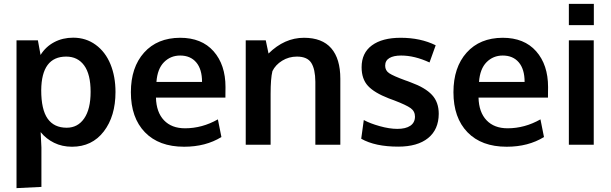

<svg xmlns="http://www.w3.org/2000/svg" viewBox="-20 -744 3141 987"><path d="M64.9 223.1V-536.6H174.8L188.5 -461.4Q214.8 -503.9 258.5 -527.1Q302.2 -550.3 356 -550.3Q421.9 -550.3 471.9 -513.7Q522 -477.1 547.9 -413.8Q573.7 -350.6 573.7 -271Q573.7 -146.5 513.4 -68.1Q453.1 10.3 350.1 10.3Q299.3 10.3 258.1 -10Q216.8 -30.3 189 -64.9Q192.9 5.4 192.9 14.2V216.8ZM322.8 -87.4Q379.9 -87.4 412.8 -135.3Q445.8 -183.1 445.8 -272Q445.8 -362.3 412.6 -407.7Q379.4 -453.1 320.3 -453.1Q193.4 -453.1 191.9 -280.3Q191.9 -180.7 224.9 -134Q257.8 -87.4 322.8 -87.4Z M926.3 10.3Q796.9 10.3 724.9 -64.2Q652.8 -138.7 652.8 -270Q652.8 -397.9 720.7 -473.6Q788.6 -549.3 905.8 -549.8Q1016.6 -549.8 1077.9 -480.5Q1139.2 -411.1 1139.2 -296.4Q1139.2 -288.1 1138.9 -269.5Q1138.7 -251 1138.7 -242.2H781.7Q783.7 -167 823 -125.7Q862.3 -84.5 931.2 -84.5Q1019 -84.5 1100.1 -130.4L1118.2 -39.6Q1037.6 10.3 926.3 10.3ZM784.2 -322.8H1018.6Q1018.6 -388.2 988.8 -423.3Q959 -458.5 906.2 -458.5Q856.9 -458.5 823 -424.3Q789.1 -390.1 784.2 -322.8Z M1243.2 0V-536.6H1346.2L1360.4 -468.8Q1442.4 -549.8 1542.5 -549.8Q1636.2 -549.8 1682.9 -495.8Q1729.5 -441.9 1729.5 -339.4V0H1601.1V-323.7Q1600.6 -388.7 1580.1 -420.9Q1559.6 -453.1 1506.3 -453.1Q1464.8 -453.1 1430.4 -431.9Q1396 -410.6 1380.4 -378.4Q1371.1 -340.3 1371.1 -261.2V0Z M2026.9 9.8Q1908.2 9.8 1836.9 -30.8L1850.1 -127Q1882.3 -109.4 1932.1 -95.5Q1981.9 -81.5 2022.9 -81.5Q2065.4 -81.5 2089.1 -97.4Q2112.8 -113.3 2113.3 -144Q2113.3 -171.9 2091.1 -188Q2068.8 -204.1 2006.3 -228Q1984.9 -235.8 1978.5 -238.3Q1904.3 -267.1 1871.6 -302.5Q1838.9 -337.9 1838.9 -398.4Q1838.9 -471.7 1891.8 -510.7Q1944.8 -549.8 2039.6 -549.8Q2142.1 -549.8 2219.7 -511.2L2188 -422.9Q2111.3 -458.5 2042 -458.5Q2003.4 -458.5 1981.7 -445.6Q1960 -432.6 1960 -406.2Q1960 -381.3 1981 -367.4Q2002 -353.5 2063 -331.1Q2064.9 -330.6 2075.7 -326.7Q2086.4 -322.8 2092.3 -320.3Q2166 -293.5 2200.7 -256.1Q2235.4 -218.8 2235.4 -158.7Q2234.9 -78.1 2180.7 -34.2Q2126.5 9.8 2026.9 9.8Z M2584.5 10.3Q2455.1 10.3 2383.1 -64.2Q2311 -138.7 2311 -270Q2311 -397.9 2378.9 -473.6Q2446.8 -549.3 2564 -549.8Q2674.8 -549.8 2736.1 -480.5Q2797.4 -411.1 2797.4 -296.4Q2797.4 -288.1 2797.1 -269.5Q2796.9 -251 2796.9 -242.2H2439.9Q2441.9 -167 2481.2 -125.7Q2520.5 -84.5 2589.4 -84.5Q2677.2 -84.5 2758.3 -130.4L2776.4 -39.6Q2695.8 10.3 2584.5 10.3ZM2442.4 -322.8H2676.8Q2676.8 -388.2 2647 -423.3Q2617.2 -458.5 2564.5 -458.5Q2515.1 -458.5 2481.2 -424.3Q2447.3 -390.1 2442.4 -322.8Z M2904.3 0V-536.6H3032.2V0ZM2904.3 -614.7V-724.1H3032.7V-614.7Z"/></svg>

Font: Oxygen
Style: Bold
Weight: 700
Designer: vernon adams
Foundry: Vernon Adams
Version: Version 0.2.3 webfont; ttfautohint (v0.93.3-1d66) -l 8 -r 50